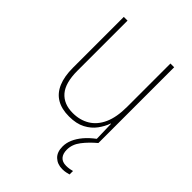

<svg xmlns="http://www.w3.org/2000/svg" viewBox="-217 -629 946 946"><g transform="rotate(45 256.5 -155.5)"><path d="M428 -528V0H408L405 -111H403Q393 -82 372.5 -54Q352 -26 318 -8Q284 10 233 10Q181 10 146.5 -10.5Q112 -31 94.5 -72Q77 -113 77 -174V-528H103V-179Q103 -94 137 -54.5Q171 -15 234 -15Q284 -15 322 -38Q360 -61 381 -107.5Q402 -154 402 -227V-528ZM341 133Q341 161 354.5 176.5Q368 192 395 192Q407 192 419 190Q431 188 437 186V210Q430 212 418.5 214.5Q407 217 393 217Q359 217 337 196.5Q315 176 315 137Q315 112 325.5 87.5Q336 63 356.5 38.5Q377 14 409 -10L428 0Q392 30 366.5 63Q341 96 341 133Z"/></g></svg>

Font: Noto Sans Khmer SemiCondensed Thin
Style: Regular
Weight: 250
Width: 4
Designer: Danh Hong and the Monotype Design Team
Foundry: Monotype Imaging Inc.
Version: Version 2.004